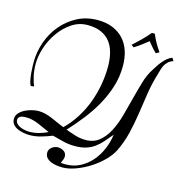

<svg xmlns="http://www.w3.org/2000/svg" viewBox="-135 -948 1158 1215"><g transform="rotate(15 444.0 -340.5)"><path d="M56 -302Q48 -317 44 -338.5Q40 -360 38 -382Q36 -404 35.5 -423.5Q35 -443 35 -452Q35 -520 58 -585.5Q81 -651 124 -702Q167 -753 226.5 -784Q286 -815 360 -815Q415 -815 457.5 -797.5Q500 -780 529 -748.5Q558 -717 572.5 -673Q587 -629 587 -575Q587 -503 566.5 -438Q546 -373 512.5 -313Q479 -253 436 -198.5Q393 -144 347 -94Q379 -82 411.5 -72Q444 -62 479 -62Q532 -62 568 -91.5Q604 -121 628.5 -168Q653 -215 669.5 -274.5Q686 -334 701 -393Q716 -452 732 -506Q748 -560 772 -596Q781 -611 792 -628Q803 -645 816 -660.5Q829 -676 844 -688.5Q859 -701 876 -707L888 -688Q866 -681 853 -668Q840 -655 832.5 -640Q825 -625 821.5 -610.5Q818 -596 815 -587Q793 -516 782.5 -447Q772 -378 762 -311Q752 -244 736.5 -179Q721 -114 690 -50Q672 -15 637 20Q602 55 558.5 82.5Q515 110 468.5 127Q422 144 383 144Q368 144 347.5 141.5Q327 139 309 132Q291 125 278.5 112Q266 99 266 78Q266 56 284.5 42Q303 28 324 28Q344 28 362 39.5Q380 51 380 74Q380 86 375 96.5Q370 107 366 118Q374 119 381 119.5Q388 120 396 120Q449 120 492 97.5Q535 75 566.5 38Q598 1 617.5 -45.5Q637 -92 643 -140Q618 -110 596.5 -85.5Q575 -61 550.5 -43.5Q526 -26 495.5 -16.5Q465 -7 422 -7Q384 -7 347.5 -16Q311 -25 274 -35Q239 -21 202.5 -10.5Q166 0 128 0Q111 0 90.5 -3.5Q70 -7 51 -15Q32 -23 19.5 -37.5Q7 -52 7 -73Q7 -96 22 -112.5Q37 -129 58.5 -140Q80 -151 104 -156.5Q128 -162 146 -162Q170 -162 192.5 -156Q215 -150 236.5 -141Q258 -132 279.5 -122Q301 -112 323 -104Q366 -146 399 -198Q432 -250 453.5 -307.5Q475 -365 486 -426Q497 -487 497 -546Q497 -595 486.5 -636Q476 -677 453.5 -706Q431 -735 394.5 -751.5Q358 -768 306 -768Q249 -768 202 -736.5Q155 -705 121 -657Q87 -609 68.5 -553Q50 -497 50 -448Q50 -405 58 -368Q66 -331 78 -305ZM28 -74Q28 -59 38 -48.5Q48 -38 62.5 -32Q77 -26 93 -23Q109 -20 121 -20Q153 -20 183 -28Q213 -36 241 -50Q222 -58 203 -67Q184 -76 164.5 -84Q145 -92 124.5 -97.5Q104 -103 83 -103Q76 -103 66.5 -102.5Q57 -102 48.5 -99Q40 -96 34 -90Q28 -84 28 -74ZM767 -707Q750 -723 735.5 -740Q721 -757 710 -771Q691 -756 669.5 -739.5Q648 -723 622 -707L605 -719Q635 -746 661.5 -772.5Q688 -799 710 -825H729Q750 -773 788 -719Z"/></g></svg>

Font: Lucien Schoenschriftv CAT
Style: Regular
Weight: 400
Designer: Lucian Bernhard 1928
Foundry: CAT-Fonts Peter Wiegel
Version: Version 1.000